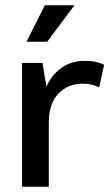

<svg xmlns="http://www.w3.org/2000/svg" viewBox="-20 -712 418 732"><path d="M64 0V-472H142L157 -381Q174 -423 212 -451.5Q250 -480 304 -480Q328 -480 345.5 -476Q363 -472 377 -465L358 -379Q346 -385 330.5 -389Q315 -393 295 -393Q240 -393 203 -355.5Q166 -318 166 -242V0ZM160 -553H81L151 -692H264Z"/></svg>

Font: Mukta Malar Medium
Style: Regular
Weight: 500
Designer: Aadarsh Rajan, Girish Dalvi, Yashodeep Gholap
Foundry: Ek Type
Version: Version 2.538;PS 1.000;hotconv 16.6.51;makeotf.lib2.5.65220;